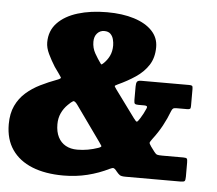

<svg xmlns="http://www.w3.org/2000/svg" viewBox="-54 -830 1029 911"><g transform="rotate(5 460.0 -375.0)"><path d="M609.5 -460Q594 -460 589.5 -453.5Q585 -447 585 -431V-366Q585 -352 589.2 -348.5Q593.5 -345 606 -345H634.5Q642 -345 645.8 -342.2Q649.5 -339.5 645 -329.5Q634 -304 620.5 -283Q610 -266 605.8 -265Q601.5 -264 590 -280L495 -409.5Q487 -421 486.2 -423.8Q485.5 -426.5 499.5 -433Q544.5 -453.5 582.2 -478.8Q620 -504 643 -539.2Q666 -574.5 666 -625Q666 -670 635.2 -702.5Q604.5 -735 549 -752.5Q493.5 -770 420 -770Q342 -770 280.8 -751.2Q219.5 -732.5 184.2 -695.2Q149 -658 149 -603Q149 -577 162.8 -548.2Q176.5 -519.5 195 -490L215 -462Q225 -448 228 -442.8Q231 -437.5 212 -430.5Q171.5 -415.5 133.5 -396.8Q95.5 -378 65.8 -351.8Q36 -325.5 18.5 -288.5Q1 -251.5 1 -200Q1 -128.5 34.8 -79.5Q68.5 -30.5 131 -5.2Q193.5 20 280 20Q340 20 394.5 6.5Q449 -7 497 -31Q510 -37.5 515.5 -35.5Q521 -33.5 527 -26L531 -21Q540 -10 547.2 -5Q554.5 0 575 0H836Q852 0 856 -4.2Q860 -8.5 860 -25V-92.5Q860 -106.5 857 -110.8Q854 -115 840.5 -115H740Q721.5 -115 715 -117.2Q708.5 -119.5 701 -129.5L683.5 -153Q673 -167.5 674.8 -172.2Q676.5 -177 686.5 -190.5Q711.5 -223 730.5 -258Q749.5 -293 763 -329Q766.5 -338 771 -341.5Q775.5 -345 788 -345H837Q848 -345 851.5 -347.8Q855 -350.5 855 -361V-442.5Q855 -454 851.8 -457Q848.5 -460 838 -460ZM272 -315.5Q287.5 -331 295.5 -335Q303.5 -339 317 -320L435.5 -154Q444 -141.5 447.5 -136.2Q451 -131 433.5 -125Q410.5 -117 385.8 -112.5Q361 -108 335 -108Q303 -108 279.8 -121Q256.5 -134 243.8 -159Q231 -184 231 -220Q231 -249.5 242 -273.2Q253 -297 272 -315.5ZM462 -615Q462 -587 451.5 -565.2Q441 -543.5 422.5 -526.5Q418 -522.5 416 -521.2Q414 -520 410 -525Q395.5 -545 381.2 -570Q367 -595 367 -625Q367 -650 380.5 -665Q394 -680 414 -680Q434 -680 444.2 -669.5Q454.5 -659 458.2 -643.8Q462 -628.5 462 -615Z"/></g></svg>

Font: Besley Black
Style: Regular
Weight: 900
Designer: Owen Earl
Foundry: indestructible type*
Version: Version 2.001